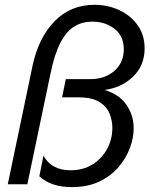

<svg xmlns="http://www.w3.org/2000/svg" viewBox="-20 -764 623 796"><path d="M278.3 11.7Q190.9 11.7 143.1 -33.2L160.2 -118.7Q192.9 -58.1 272.9 -58.1Q324.7 -58.1 363.5 -82.3Q402.3 -106.4 424.1 -146.7Q445.8 -187 445.8 -234.4Q445.8 -263.2 434.6 -292.2Q423.3 -321.3 392.8 -340.8Q362.3 -360.4 304.2 -360.4H237.3L252.9 -436H355Q414.6 -436 453.9 -470Q493.2 -503.9 493.2 -559.6Q493.2 -614.3 455.1 -644.3Q417 -674.3 361.8 -674.3Q321.8 -674.3 289.1 -654.8Q256.3 -635.3 231.4 -588.6Q206.5 -542 189.5 -459.5L93.3 0H12.2L114.7 -490.2Q139.2 -606.9 205.8 -675.5Q272.5 -744.1 371.6 -744.1Q427.2 -744.1 474.6 -721.9Q522 -699.7 550.8 -659.2Q579.6 -618.7 579.6 -563.5Q579.6 -492.7 532 -446.5Q484.4 -400.4 413.1 -391.1Q472.7 -374 503.4 -330.6Q534.2 -287.1 534.2 -231.9Q534.2 -193.4 518.8 -151.1Q503.4 -108.9 471.9 -71.8Q440.4 -34.7 392.1 -11.5Q343.8 11.7 278.3 11.7Z"/></svg>

Font: Schibsted Grotesk
Style: Italic
Weight: 400
Italic angle: -12°
Designer: Bakken & Baeck AS, Henrik Kongsvoll
Foundry: Schibsted ASA
Version: Version 1.100; ttfautohint (v1.8.4.7-5d5b);gftools[0.9.25]